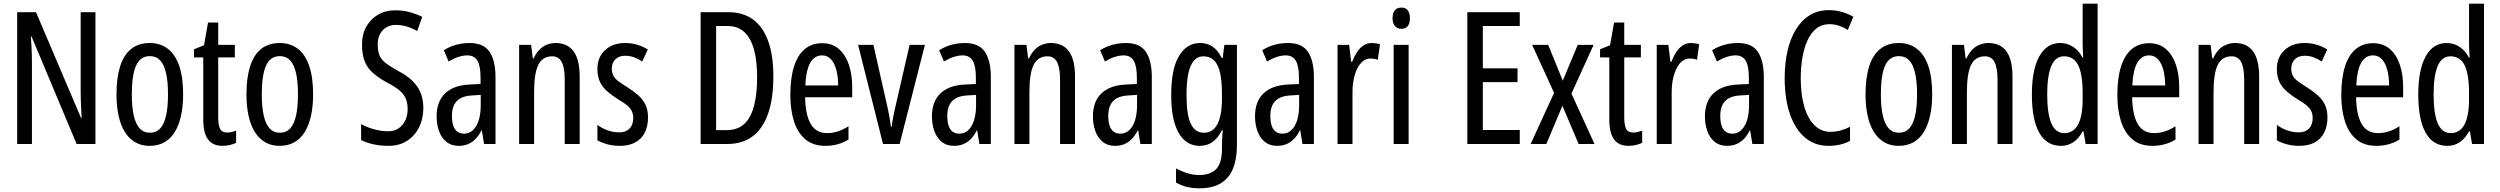

<svg xmlns="http://www.w3.org/2000/svg" viewBox="-20 -780 13539 1040"><path d="M497 0H395L151 -582H147Q149 -555 150.5 -529.5Q152 -504 152.5 -481.5Q153 -459 153 -438V0H73V-714H175L419 -141H422Q421 -171 419.5 -196.5Q418 -222 417.5 -244.5Q417 -267 417 -286V-714H497Z M972 -269Q972 -206 961 -155Q950 -104 928 -67Q906 -30 871.5 -10Q837 10 790 10Q745 10 711.5 -10Q678 -30 655.5 -66.5Q633 -103 622 -154.5Q611 -206 611 -269Q611 -358 630.5 -420Q650 -482 690 -514.5Q730 -547 792 -547Q849 -547 889.5 -515.5Q930 -484 951 -422.5Q972 -361 972 -269ZM694 -269Q694 -201 704.5 -154.5Q715 -108 736.5 -84.5Q758 -61 792 -61Q826 -61 847.5 -84Q869 -107 879.5 -153.5Q890 -200 890 -269Q890 -338 879.5 -384Q869 -430 847.5 -453Q826 -476 792 -476Q740 -476 717 -424.5Q694 -373 694 -269Z M1211 -62Q1223 -62 1235 -65Q1247 -68 1259 -72V-6Q1243 1 1225 5.5Q1207 10 1184 10Q1149 10 1126 -6Q1103 -22 1092 -53.5Q1081 -85 1081 -133V-469H1031V-513L1085 -535L1107 -658H1162V-537H1252V-469H1162V-143Q1162 -103 1172 -82.5Q1182 -62 1211 -62Z M1676 -269Q1676 -206 1665 -155Q1654 -104 1632 -67Q1610 -30 1575.5 -10Q1541 10 1494 10Q1449 10 1415.5 -10Q1382 -30 1359.5 -66.5Q1337 -103 1326 -154.5Q1315 -206 1315 -269Q1315 -358 1334.5 -420Q1354 -482 1394 -514.5Q1434 -547 1496 -547Q1553 -547 1593.5 -515.5Q1634 -484 1655 -422.5Q1676 -361 1676 -269ZM1398 -269Q1398 -201 1408.5 -154.5Q1419 -108 1440.5 -84.5Q1462 -61 1496 -61Q1530 -61 1551.5 -84Q1573 -107 1583.5 -153.5Q1594 -200 1594 -269Q1594 -338 1583.5 -384Q1573 -430 1551.5 -453Q1530 -476 1496 -476Q1444 -476 1421 -424.5Q1398 -373 1398 -269Z M2273 -196Q2273 -136 2249.5 -89.5Q2226 -43 2184 -16.5Q2142 10 2085 10Q2056 10 2030 6.5Q2004 3 1980.5 -4Q1957 -11 1936 -21V-108Q1970 -89 2009 -79Q2048 -69 2082 -69Q2116 -69 2139.5 -85Q2163 -101 2175.5 -128.5Q2188 -156 2188 -188Q2188 -223 2177.5 -247Q2167 -271 2143 -291Q2119 -311 2078 -332Q2036 -355 2005 -380.5Q1974 -406 1957.5 -443Q1941 -480 1941 -536Q1940 -592 1963.5 -634.5Q1987 -677 2028.5 -701Q2070 -725 2123 -724Q2165 -724 2202 -713.5Q2239 -703 2267 -689L2240 -612Q2210 -629 2181 -637Q2152 -645 2125 -645Q2094 -645 2072 -631.5Q2050 -618 2038 -594.5Q2026 -571 2026 -540Q2026 -503 2036 -479.5Q2046 -456 2070.5 -437.5Q2095 -419 2136 -396Q2183 -372 2213 -343Q2243 -314 2258 -278Q2273 -242 2273 -196Z M2524 -547Q2600 -547 2632 -499Q2664 -451 2664 -362V0H2602L2590 -74H2588Q2574 -46 2556 -27.5Q2538 -9 2515.5 0.5Q2493 10 2465 10Q2424 10 2397 -12.5Q2370 -35 2357.5 -71.5Q2345 -108 2345 -150Q2345 -230 2391 -274Q2437 -318 2522 -322L2583 -325V-360Q2583 -422 2566 -451Q2549 -480 2511 -480Q2489 -480 2464 -472Q2439 -464 2410 -447L2384 -508Q2416 -528 2451 -537.5Q2486 -547 2524 -547ZM2536 -263Q2481 -260 2454.5 -232.5Q2428 -205 2428 -152Q2428 -103 2445 -79.5Q2462 -56 2493 -56Q2535 -56 2559.5 -97.5Q2584 -139 2584 -212V-266Z M2989 -547Q3054 -547 3087 -502Q3120 -457 3120 -364V0H3039V-348Q3039 -411 3023 -443Q3007 -475 2971 -475Q2919 -475 2896 -429Q2873 -383 2873 -279V0H2792V-537H2857L2866 -464H2871Q2883 -491 2900.5 -509.5Q2918 -528 2941 -537.5Q2964 -547 2989 -547Z M3490 -144Q3490 -95 3472 -60.5Q3454 -26 3420 -8Q3386 10 3338 10Q3301 10 3270 1.5Q3239 -7 3216 -20V-104Q3238 -86 3270 -74.5Q3302 -63 3335 -63Q3370 -63 3390 -83.5Q3410 -104 3410 -141Q3410 -162 3402 -178.5Q3394 -195 3376 -210Q3358 -225 3328 -242Q3295 -263 3269.5 -285Q3244 -307 3230 -336Q3216 -365 3216 -406Q3216 -470 3257.5 -508.5Q3299 -547 3366 -547Q3401 -547 3431 -538Q3461 -529 3489 -512L3459 -447Q3438 -461 3415 -469.5Q3392 -478 3367 -478Q3333 -478 3313.5 -459Q3294 -440 3294 -408Q3294 -387 3302 -371Q3310 -355 3329 -340.5Q3348 -326 3379 -307Q3412 -286 3437 -264Q3462 -242 3476 -213.5Q3490 -185 3490 -144Z M4169 -366Q4169 -246 4140.5 -164.5Q4112 -83 4056.5 -41.5Q4001 0 3919 0H3775V-714H3925Q4005 -714 4059 -674.5Q4113 -635 4141 -557.5Q4169 -480 4169 -366ZM4081 -362Q4081 -454 4063 -515.5Q4045 -577 4010 -608Q3975 -639 3922 -639H3859V-75H3916Q4002 -75 4041.5 -147.5Q4081 -220 4081 -362Z M4433 -546Q4488 -546 4524 -514.5Q4560 -483 4578 -429.5Q4596 -376 4596 -309V-253H4341Q4343 -156 4372 -107.5Q4401 -59 4460 -59Q4489 -59 4517.5 -68Q4546 -77 4576 -96V-24Q4548 -7 4517 1.5Q4486 10 4451 10Q4383 10 4341 -26.5Q4299 -63 4280 -125Q4261 -187 4261 -265Q4261 -356 4280.5 -418.5Q4300 -481 4338.5 -513.5Q4377 -546 4433 -546ZM4433 -480Q4392 -480 4369 -440Q4346 -400 4342 -317H4520Q4520 -361 4511 -398Q4502 -435 4482.5 -457.5Q4463 -480 4433 -480Z M4763 0 4628 -537H4711L4783 -218Q4788 -198 4792 -177.5Q4796 -157 4799.5 -136Q4803 -115 4806 -93H4810Q4811 -105 4813.5 -120.5Q4816 -136 4820 -155.5Q4824 -175 4829 -197L4907 -537H4990L4853 0Z M5207 -547Q5283 -547 5315 -499Q5347 -451 5347 -362V0H5285L5273 -74H5271Q5257 -46 5239 -27.5Q5221 -9 5198.5 0.5Q5176 10 5148 10Q5107 10 5080 -12.5Q5053 -35 5040.5 -71.5Q5028 -108 5028 -150Q5028 -230 5074 -274Q5120 -318 5205 -322L5266 -325V-360Q5266 -422 5249 -451Q5232 -480 5194 -480Q5172 -480 5147 -472Q5122 -464 5093 -447L5067 -508Q5099 -528 5134 -537.5Q5169 -547 5207 -547ZM5219 -263Q5164 -260 5137.5 -232.5Q5111 -205 5111 -152Q5111 -103 5128 -79.5Q5145 -56 5176 -56Q5218 -56 5242.5 -97.5Q5267 -139 5267 -212V-266Z M5672 -547Q5737 -547 5770 -502Q5803 -457 5803 -364V0H5722V-348Q5722 -411 5706 -443Q5690 -475 5654 -475Q5602 -475 5579 -429Q5556 -383 5556 -279V0H5475V-537H5540L5549 -464H5554Q5566 -491 5583.5 -509.5Q5601 -528 5624 -537.5Q5647 -547 5672 -547Z M6079 -547Q6155 -547 6187 -499Q6219 -451 6219 -362V0H6157L6145 -74H6143Q6129 -46 6111 -27.5Q6093 -9 6070.5 0.5Q6048 10 6020 10Q5979 10 5952 -12.5Q5925 -35 5912.5 -71.5Q5900 -108 5900 -150Q5900 -230 5946 -274Q5992 -318 6077 -322L6138 -325V-360Q6138 -422 6121 -451Q6104 -480 6066 -480Q6044 -480 6019 -472Q5994 -464 5965 -447L5939 -508Q5971 -528 6006 -537.5Q6041 -547 6079 -547ZM6091 -263Q6036 -260 6009.5 -232.5Q5983 -205 5983 -152Q5983 -103 6000 -79.5Q6017 -56 6048 -56Q6090 -56 6114.5 -97.5Q6139 -139 6139 -212V-266Z M6481 -547Q6519 -547 6547.5 -528Q6576 -509 6598 -466H6603L6612 -537H6680V6Q6680 80 6659 132.5Q6638 185 6593 212.5Q6548 240 6477 240Q6440 240 6409.5 232.5Q6379 225 6350 209V132Q6384 150 6414.5 159Q6445 168 6475 168Q6537 168 6568 135.5Q6599 103 6599 25V9Q6599 -8 6600 -29.5Q6601 -51 6603 -75H6599Q6577 -32 6548 -11Q6519 10 6478 10Q6405 10 6364.5 -60Q6324 -130 6324 -266Q6324 -406 6366 -476.5Q6408 -547 6481 -547ZM6498 -475Q6467 -475 6446.5 -451Q6426 -427 6416.5 -380.5Q6407 -334 6407 -265Q6407 -159 6430 -110Q6453 -61 6501 -61Q6525 -61 6543.5 -72.5Q6562 -84 6574 -107Q6586 -130 6592.5 -164.5Q6599 -199 6599 -245V-270Q6599 -341 6588.5 -386.5Q6578 -432 6555.5 -453.5Q6533 -475 6498 -475Z M6957 -547Q7033 -547 7065 -499Q7097 -451 7097 -362V0H7035L7023 -74H7021Q7007 -46 6989 -27.5Q6971 -9 6948.5 0.5Q6926 10 6898 10Q6857 10 6830 -12.5Q6803 -35 6790.5 -71.5Q6778 -108 6778 -150Q6778 -230 6824 -274Q6870 -318 6955 -322L7016 -325V-360Q7016 -422 6999 -451Q6982 -480 6944 -480Q6922 -480 6897 -472Q6872 -464 6843 -447L6817 -508Q6849 -528 6884 -537.5Q6919 -547 6957 -547ZM6969 -263Q6914 -260 6887.5 -232.5Q6861 -205 6861 -152Q6861 -103 6878 -79.5Q6895 -56 6926 -56Q6968 -56 6992.5 -97.5Q7017 -139 7017 -212V-266Z M7409 -547Q7420 -547 7431.5 -545.5Q7443 -544 7455 -540L7443 -456Q7434 -460 7424 -461.5Q7414 -463 7403 -463Q7382 -463 7364 -449.5Q7346 -436 7333 -411Q7320 -386 7313 -352.5Q7306 -319 7306 -280V0H7225V-537H7288L7299 -445H7304Q7316 -476 7331.5 -499Q7347 -522 7366.5 -534.5Q7386 -547 7409 -547Z M7610 -537V0H7529V-537ZM7571 -739Q7594 -739 7605.5 -724Q7617 -709 7617 -681Q7617 -654 7605.5 -639Q7594 -624 7571 -624Q7549 -624 7536 -639Q7523 -654 7523 -681Q7523 -710 7535.5 -724.5Q7548 -739 7571 -739Z M8212 0H7928V-714H8212V-639H8012V-410H8200V-335H8012V-76H8212Z M8398 -277 8279 -537H8366L8445 -343L8526 -537H8612L8492 -273L8617 0H8531L8443 -207L8356 0H8271Z M8827 -62Q8839 -62 8851 -65Q8863 -68 8875 -72V-6Q8859 1 8841 5.5Q8823 10 8800 10Q8765 10 8742 -6Q8719 -22 8708 -53.5Q8697 -85 8697 -133V-469H8647V-513L8701 -535L8723 -658H8778V-537H8868V-469H8778V-143Q8778 -103 8788 -82.5Q8798 -62 8827 -62Z M9138 -547Q9149 -547 9160.5 -545.5Q9172 -544 9184 -540L9172 -456Q9163 -460 9153 -461.5Q9143 -463 9132 -463Q9111 -463 9093 -449.5Q9075 -436 9062 -411Q9049 -386 9042 -352.5Q9035 -319 9035 -280V0H8954V-537H9017L9028 -445H9033Q9045 -476 9060.5 -499Q9076 -522 9095.5 -534.5Q9115 -547 9138 -547Z M9394 -547Q9470 -547 9502 -499Q9534 -451 9534 -362V0H9472L9460 -74H9458Q9444 -46 9426 -27.5Q9408 -9 9385.5 0.5Q9363 10 9335 10Q9294 10 9267 -12.5Q9240 -35 9227.5 -71.5Q9215 -108 9215 -150Q9215 -230 9261 -274Q9307 -318 9392 -322L9453 -325V-360Q9453 -422 9436 -451Q9419 -480 9381 -480Q9359 -480 9334 -472Q9309 -464 9280 -447L9254 -508Q9286 -528 9321 -537.5Q9356 -547 9394 -547ZM9406 -263Q9351 -260 9324.5 -232.5Q9298 -205 9298 -152Q9298 -103 9315 -79.5Q9332 -56 9363 -56Q9405 -56 9429.5 -97.5Q9454 -139 9454 -212V-266Z M9889 -649Q9848 -649 9818.5 -625.5Q9789 -602 9770.5 -561Q9752 -520 9743 -467.5Q9734 -415 9734 -357Q9734 -267 9753.5 -201.5Q9773 -136 9809 -101Q9845 -66 9894 -66Q9924 -66 9950.5 -73.5Q9977 -81 10001 -93V-17Q9977 -4 9948 3Q9919 10 9884 10Q9811 10 9758 -34Q9705 -78 9676 -160.5Q9647 -243 9647 -358Q9647 -434 9661.5 -500.5Q9676 -567 9706 -617.5Q9736 -668 9781 -696.5Q9826 -725 9886 -725Q9922 -725 9955 -716Q9988 -707 10019 -689L9989 -618Q9967 -632 9942 -640.5Q9917 -649 9889 -649Z M10446 -269Q10446 -206 10435 -155Q10424 -104 10402 -67Q10380 -30 10345.5 -10Q10311 10 10264 10Q10219 10 10185.5 -10Q10152 -30 10129.5 -66.5Q10107 -103 10096 -154.5Q10085 -206 10085 -269Q10085 -358 10104.5 -420Q10124 -482 10164 -514.5Q10204 -547 10266 -547Q10323 -547 10363.5 -515.5Q10404 -484 10425 -422.5Q10446 -361 10446 -269ZM10168 -269Q10168 -201 10178.5 -154.5Q10189 -108 10210.5 -84.5Q10232 -61 10266 -61Q10300 -61 10321.5 -84Q10343 -107 10353.5 -153.5Q10364 -200 10364 -269Q10364 -338 10353.5 -384Q10343 -430 10321.5 -453Q10300 -476 10266 -476Q10214 -476 10191 -424.5Q10168 -373 10168 -269Z M10750 -547Q10815 -547 10848 -502Q10881 -457 10881 -364V0H10800V-348Q10800 -411 10784 -443Q10768 -475 10732 -475Q10680 -475 10657 -429Q10634 -383 10634 -279V0H10553V-537H10618L10627 -464H10632Q10644 -491 10661.5 -509.5Q10679 -528 10702 -537.5Q10725 -547 10750 -547Z M11143 10Q11066 10 11026 -61Q10986 -132 10986 -268Q10986 -402 11026 -474.5Q11066 -547 11140 -547Q11165 -547 11187 -538Q11209 -529 11228 -511.5Q11247 -494 11260 -468H11264Q11263 -491 11262 -508.5Q11261 -526 11261 -542V-760H11342V0H11277L11266 -68H11261Q11247 -43 11229.5 -25.5Q11212 -8 11190.5 1Q11169 10 11143 10ZM11162 -59Q11211 -59 11236 -105Q11261 -151 11261 -244V-274Q11261 -378 11237 -426.5Q11213 -475 11160 -475Q11113 -475 11091 -422Q11069 -369 11069 -268Q11069 -165 11091.5 -112Q11114 -59 11162 -59Z M11621 -546Q11676 -546 11712 -514.5Q11748 -483 11766 -429.5Q11784 -376 11784 -309V-253H11529Q11531 -156 11560 -107.5Q11589 -59 11648 -59Q11677 -59 11705.5 -68Q11734 -77 11764 -96V-24Q11736 -7 11705 1.5Q11674 10 11639 10Q11571 10 11529 -26.5Q11487 -63 11468 -125Q11449 -187 11449 -265Q11449 -356 11468.5 -418.5Q11488 -481 11526.5 -513.5Q11565 -546 11621 -546ZM11621 -480Q11580 -480 11557 -440Q11534 -400 11530 -317H11708Q11708 -361 11699 -398Q11690 -435 11670.5 -457.5Q11651 -480 11621 -480Z M12086 -547Q12151 -547 12184 -502Q12217 -457 12217 -364V0H12136V-348Q12136 -411 12120 -443Q12104 -475 12068 -475Q12016 -475 11993 -429Q11970 -383 11970 -279V0H11889V-537H11954L11963 -464H11968Q11980 -491 11997.5 -509.5Q12015 -528 12038 -537.5Q12061 -547 12086 -547Z M12587 -144Q12587 -95 12569 -60.5Q12551 -26 12517 -8Q12483 10 12435 10Q12398 10 12367 1.5Q12336 -7 12313 -20V-104Q12335 -86 12367 -74.5Q12399 -63 12432 -63Q12467 -63 12487 -83.5Q12507 -104 12507 -141Q12507 -162 12499 -178.5Q12491 -195 12473 -210Q12455 -225 12425 -242Q12392 -263 12366.5 -285Q12341 -307 12327 -336Q12313 -365 12313 -406Q12313 -470 12354.5 -508.5Q12396 -547 12463 -547Q12498 -547 12528 -538Q12558 -529 12586 -512L12556 -447Q12535 -461 12512 -469.5Q12489 -478 12464 -478Q12430 -478 12410.5 -459Q12391 -440 12391 -408Q12391 -387 12399 -371Q12407 -355 12426 -340.5Q12445 -326 12476 -307Q12509 -286 12534 -264Q12559 -242 12573 -213.5Q12587 -185 12587 -144Z M12834 -546Q12889 -546 12925 -514.5Q12961 -483 12979 -429.5Q12997 -376 12997 -309V-253H12742Q12744 -156 12773 -107.5Q12802 -59 12861 -59Q12890 -59 12918.5 -68Q12947 -77 12977 -96V-24Q12949 -7 12918 1.5Q12887 10 12852 10Q12784 10 12742 -26.5Q12700 -63 12681 -125Q12662 -187 12662 -265Q12662 -356 12681.5 -418.5Q12701 -481 12739.5 -513.5Q12778 -546 12834 -546ZM12834 -480Q12793 -480 12770 -440Q12747 -400 12743 -317H12921Q12921 -361 12912 -398Q12903 -435 12883.5 -457.5Q12864 -480 12834 -480Z M13236 10Q13159 10 13119 -61Q13079 -132 13079 -268Q13079 -402 13119 -474.5Q13159 -547 13233 -547Q13258 -547 13280 -538Q13302 -529 13321 -511.5Q13340 -494 13353 -468H13357Q13356 -491 13355 -508.5Q13354 -526 13354 -542V-760H13435V0H13370L13359 -68H13354Q13340 -43 13322.5 -25.5Q13305 -8 13283.5 1Q13262 10 13236 10ZM13255 -59Q13304 -59 13329 -105Q13354 -151 13354 -244V-274Q13354 -378 13330 -426.5Q13306 -475 13253 -475Q13206 -475 13184 -422Q13162 -369 13162 -268Q13162 -165 13184.5 -112Q13207 -59 13255 -59Z"/></svg>

Font: Noto Sans Devanagari ExtraCondensed
Style: Regular
Weight: 400
Width: 2
Designer: Jelle Bosma - Monotype Design Team
Foundry: Monotype Imaging Inc.
Version: Version 2.006